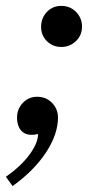

<svg xmlns="http://www.w3.org/2000/svg" viewBox="-43 -460 369 655"><path d="M166 -299.8Q137.7 -299.8 117.4 -319.3Q97.2 -338.9 97.2 -368.2Q97.2 -398.4 116.9 -419.2Q136.7 -439.9 166 -439.9Q196.3 -439.9 216.6 -419.2Q236.8 -398.4 236.8 -369.1Q236.8 -339.8 216.1 -319.8Q195.3 -299.8 166 -299.8ZM86.9 -2.9Q75.2 0 65.9 0Q41 0 28.1 -15.9Q15.1 -31.7 15.1 -58.1Q15.1 -88.4 34.9 -109.1Q54.7 -129.9 84 -129.9Q114.3 -129.9 134.5 -109.1Q154.8 -88.4 154.8 -59.1Q154.8 -2.4 114.3 59.6Q73.7 121.6 0 174.8L-22.9 143.1Q28.8 106.9 57.9 67.1Q86.9 27.3 86.9 -2.9Z"/></svg>

Font: Libre Baskerville
Style: Italic
Weight: 400
Designer: Pablo Impallari, Rodrigo Fuenzalida
Foundry: Pablo Impallari, Rodrigo Fuenzalida
Version: Version 1.000